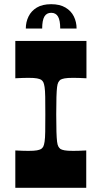

<svg xmlns="http://www.w3.org/2000/svg" viewBox="-20 -895 484 915"><path d="M53 0V-178Q73 -177 88 -176.5Q103 -176 115 -176Q143 -176 156 -178.5Q169 -181 176 -185Q183 -190 186.5 -197Q190 -204 192.5 -220Q195 -236 195.5 -267Q196 -298 196 -350Q196 -402 195.5 -433Q195 -464 192.5 -480Q190 -496 186.5 -503Q183 -510 176 -515Q169 -519 156 -521.5Q143 -524 115 -524Q103 -524 88 -523.5Q73 -523 53 -522V-700H392V-522Q373 -523 357.5 -523.5Q342 -524 329 -524Q301 -524 288 -521.5Q275 -519 268 -515Q262 -510 258 -503Q254 -496 252 -480Q250 -464 249 -433Q248 -402 248 -350Q248 -298 249 -267Q250 -236 252 -220Q254 -204 258 -197Q262 -190 268 -185Q275 -181 288 -178.5Q301 -176 329 -176Q341 -176 356.5 -176.5Q372 -177 391 -178V0ZM103 -759Q103 -790 116 -816.5Q129 -843 155.5 -859Q182 -875 224 -875Q265 -875 292 -859Q319 -843 332 -816.5Q345 -790 345 -759H267Q267 -798 256.5 -816Q246 -834 224 -834Q202 -834 191.5 -816Q181 -798 181 -759Z"/></svg>

Font: Ojuju
Style: Bold
Weight: 700
Designer: Chisaokwu Joboson, Mirko Velimirovic
Foundry: Udi Foundry
Version: Version 1.000